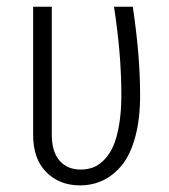

<svg xmlns="http://www.w3.org/2000/svg" viewBox="-20 -543 505 574"><path d="M377 -522.9Q398.9 -377 398.9 -257.8Q398.9 -187.5 384.5 -134.3Q370.1 -81.1 345 -50Q319.8 -19 288.1 -3.9Q256.3 11.2 219.2 11.2Q157.7 11.2 118.4 -28.3Q79.1 -67.9 79.1 -139.2V-522.9H134.8V-141.1Q134.8 -89.4 158 -62.7Q181.2 -36.1 221.2 -36.1Q240.7 -36.1 257.6 -42.2Q274.4 -48.3 290.5 -64.2Q306.6 -80.1 317.9 -104.7Q329.1 -129.4 335.9 -168.7Q342.8 -208 342.8 -258.8Q342.8 -381.3 320.8 -522.9Z"/></svg>

Font: Fira Sans Compressed Light
Style: Regular
Weight: 300
Width: 1
Designer: Carrois Corporate & Edenspiekermann AG
Foundry: Carrois Corporate GbR & Edenspiekermann AG
Version: Version 4.203;PS 004.203;hotconv 1.0.88;makeotf.lib2.5.64775